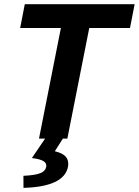

<svg xmlns="http://www.w3.org/2000/svg" viewBox="-20 -672 673 931"><path d="M169.1 0H306.6L412.8 -536.3H610.3L632.9 -651.7H100.2L77.8 -536.3H275.3L169.1 0ZM93.9 239C220.1 235.5 298.8 203.3 310.3 133.8C315.1 94.3 295.4 73.4 245.9 61.4L291.6 -10.6H205.9L134.7 94.3C192.2 101.5 206.1 115.2 204.4 135.2C199.5 164.3 170.7 176.8 93.6 180.5L93.9 239Z"/></svg>

Font: Source Code Variable
Style: Italic
Weight: 400
Italic angle: -11°
Monospace: yes
Designer: Paul D. Hunt, Teo Tuominen
Foundry: Adobe Systems Incorporated
Version: Version 1.005;PS 1.0;hotconv 16.6.54;makeotf.lib2.5.65590